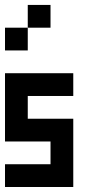

<svg xmlns="http://www.w3.org/2000/svg" viewBox="-20 -747 404 767"><path d="M181.8 -454.5H272.7V-363.6H181.8ZM90.9 -454.5H181.8V-363.6H90.9ZM0 -363.6H90.9V-272.7H0ZM0 -272.7H90.9V-181.8H0ZM90.9 -272.7H181.8V-181.8H90.9ZM181.8 -272.7H272.7V-181.8H181.8ZM181.8 -181.8H272.7V-90.9H181.8ZM181.8 -90.9H272.7V0H181.8ZM90.9 -90.9H181.8V0H90.9ZM0 -90.9H90.9V0H0ZM0 -454.5H90.9V-363.6H0ZM0 -636.4H90.9V-545.5H0ZM90.9 -727.3H181.8V-636.4H90.9Z"/></svg>

Font: Micro 5
Style: Regular
Weight: 400
Designer: Sarah Cadigan-Fried
Version: Version 1.000; ttfautohint (v1.8.4.7-5d5b)